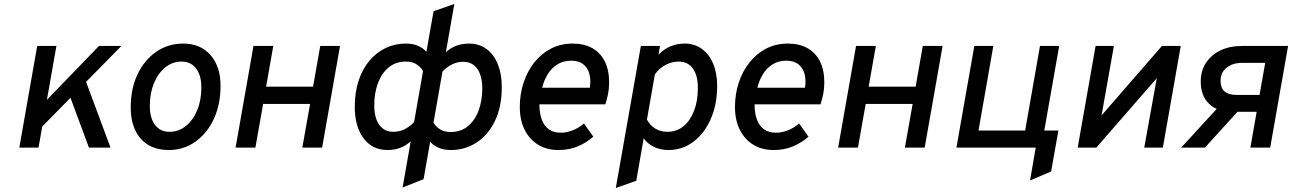

<svg xmlns="http://www.w3.org/2000/svg" viewBox="-20 -742 6494 965"><path d="M149 -62 169.5 -192.5 477.5 -511H590ZM77 0 167 -511H263.5L173.5 0ZM427 0 319 -291.5 397 -372.5 535.5 0Z M828 12Q738 12 687.5 -44.8Q637 -101.5 637 -203Q637 -295.5 671 -367.8Q705 -440 764.8 -481.5Q824.5 -523 901 -523Q987 -523 1037.8 -465.5Q1088.5 -408 1088.5 -311Q1088.5 -217.5 1054.8 -144.5Q1021 -71.5 962 -29.8Q903 12 828 12ZM832 -79.5Q878 -79.5 914.2 -108.8Q950.5 -138 971.2 -188.2Q992 -238.5 992 -302.5Q992 -363.5 965.5 -398Q939 -432.5 892 -432.5Q847 -432.5 810.8 -403.5Q774.5 -374.5 753.8 -324Q733 -273.5 733 -210Q733 -148.5 759.2 -114Q785.5 -79.5 832 -79.5Z M1164 0 1254 -511H1353.5L1317.5 -306.5H1553.5L1589.5 -511H1689L1599 0H1499.5L1538.5 -219.5H1302.5L1263.5 0Z M2247 12Q2212.5 12 2189.2 2.5Q2166 -7 2151.2 -20.2Q2136.5 -33.5 2129 -46L2148 -149Q2152.5 -134.5 2163.8 -118.2Q2175 -102 2195 -90.2Q2215 -78.5 2245 -78.5Q2296 -78.5 2331.5 -107.5Q2367 -136.5 2385.5 -186.5Q2404 -236.5 2404 -299.5Q2404 -336.5 2393.8 -366.5Q2383.5 -396.5 2362.2 -414Q2341 -431.5 2308 -431.5Q2279.5 -431.5 2255.2 -419.8Q2231 -408 2213 -391.2Q2195 -374.5 2186 -359L2199 -454Q2222 -487 2257.2 -505Q2292.5 -523 2337 -523Q2388.5 -523 2425.5 -495.5Q2462.5 -468 2482.2 -418.8Q2502 -369.5 2502 -304.5Q2502 -205.5 2467.8 -134.5Q2433.5 -63.5 2375.5 -25.8Q2317.5 12 2247 12ZM1928 12Q1851 12 1807 -47.5Q1763 -107 1763 -204.5Q1763 -279 1782.8 -337.8Q1802.5 -396.5 1837.5 -437.8Q1872.5 -479 1919 -501Q1965.5 -523 2018 -523Q2052.5 -523 2075.8 -513.8Q2099 -504.5 2113.8 -491Q2128.5 -477.5 2136 -465L2117 -362Q2112.5 -376.5 2101.2 -392.8Q2090 -409 2070 -420.8Q2050 -432.5 2020 -432.5Q1969 -432.5 1933.5 -403.2Q1898 -374 1879.5 -324Q1861 -274 1861 -211Q1861 -174 1871.2 -144Q1881.5 -114 1902.8 -96.8Q1924 -79.5 1957 -79.5Q1985.5 -79.5 2010 -91Q2034.5 -102.5 2052.2 -119.2Q2070 -136 2079 -151L2066 -57Q2043 -24.5 2008 -6.2Q1973 12 1928 12ZM2003.5 200.5 2159 -685.5 2263.5 -722 2109 158.5Z M2787 12Q2727.5 12 2684 -15Q2640.5 -42 2616.5 -90.5Q2592.5 -139 2592.5 -204Q2592.5 -269 2611.5 -326.5Q2630.5 -384 2665.5 -428.2Q2700.5 -472.5 2749.5 -497.8Q2798.5 -523 2858.5 -523Q2914.5 -523 2955.5 -500.8Q2996.5 -478.5 3019 -434.8Q3041.5 -391 3041.5 -327Q3041.5 -296 3036 -269.2Q3030.5 -242.5 3022.5 -217.5H2691Q2691 -173.5 2702.8 -141.5Q2714.5 -109.5 2738.2 -92.2Q2762 -75 2799 -75Q2827.5 -75 2858 -86.8Q2888.5 -98.5 2915 -121.5L2962 -55Q2927 -24.5 2883.8 -6.2Q2840.5 12 2787 12ZM2705 -301H2944.5Q2950.5 -341 2942 -371.5Q2933.5 -402 2910.8 -419.5Q2888 -437 2851 -437Q2811 -437 2781.5 -418.5Q2752 -400 2733 -369.2Q2714 -338.5 2705 -301Z M3075 203 3201 -511H3297.5L3289.5 -467Q3343.5 -523 3422 -523Q3470.5 -523 3507.2 -496.5Q3544 -470 3564.2 -422.2Q3584.5 -374.5 3584.5 -310.5Q3584.5 -218 3552.8 -145Q3521 -72 3465.5 -30Q3410 12 3340 12Q3300.5 12 3268.8 -2.8Q3237 -17.5 3215 -46.5L3178 166.5ZM3335 -79.5Q3380.5 -79.5 3414.8 -107.2Q3449 -135 3468.2 -184.8Q3487.5 -234.5 3487.5 -300Q3487.5 -363.5 3462.2 -398Q3437 -432.5 3391 -432.5Q3356 -432.5 3323.8 -415Q3291.5 -397.5 3271.5 -368L3231.5 -141Q3248 -110.5 3274.5 -95Q3301 -79.5 3335 -79.5Z M3868.5 12Q3809 12 3765.5 -15Q3722 -42 3698 -90.5Q3674 -139 3674 -204Q3674 -269 3693 -326.5Q3712 -384 3747 -428.2Q3782 -472.5 3831 -497.8Q3880 -523 3940 -523Q3996 -523 4037 -500.8Q4078 -478.5 4100.5 -434.8Q4123 -391 4123 -327Q4123 -296 4117.5 -269.2Q4112 -242.5 4104 -217.5H3772.5Q3772.5 -173.5 3784.2 -141.5Q3796 -109.5 3819.8 -92.2Q3843.5 -75 3880.5 -75Q3909 -75 3939.5 -86.8Q3970 -98.5 3996.5 -121.5L4043.5 -55Q4008.5 -24.5 3965.2 -6.2Q3922 12 3868.5 12ZM3786.5 -301H4026Q4032 -341 4023.5 -371.5Q4015 -402 3992.2 -419.5Q3969.5 -437 3932.5 -437Q3892.5 -437 3863 -418.5Q3833.5 -400 3814.5 -369.2Q3795.5 -338.5 3786.5 -301Z M4192.5 0 4282.5 -511H4382L4346 -306.5H4582L4618 -511H4717.5L4627.5 0H4528L4567 -219.5H4331L4292 0Z M4787 0 4877 -511H4972.5L4898 -86H5132.5L5207 -511H5303.5L5213.5 0ZM5157 165 5185.5 0H5153L5168 -86H5299.5L5263 120Z M5396.5 0 5486.5 -511H5578.5L5516.5 -162L5820 -511H5914.5L5824.5 0H5731L5794 -349L5490 0Z M6264.5 0 6296 -180H6175Q6099 -180 6057 -220.2Q6015 -260.5 6015 -331.5Q6015 -387 6042 -427.2Q6069 -467.5 6115.2 -489.2Q6161.5 -511 6220 -511H6454L6364 0ZM5916.5 0 6125.5 -227.5H6242.5L6036 0ZM6194.5 -265H6310.5L6339 -426H6222.5Q6175.5 -426 6145 -401.8Q6114.5 -377.5 6114.5 -336.5Q6114.5 -301 6134.2 -283Q6154 -265 6194.5 -265Z"/></svg>

Font: Overpass Medium
Style: Italic
Weight: 500
Italic angle: -10°
Designer: Delve Withrington, Dave Bailey, Thomas Jockin
Foundry: Delve Fonts LLC
Version: Version 4.000